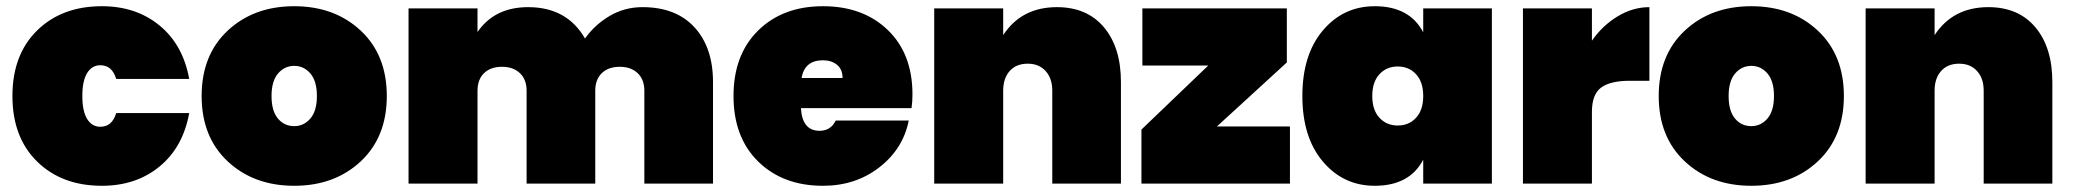

<svg xmlns="http://www.w3.org/2000/svg" viewBox="-20 -591 6672 618"><path d="M308 -571Q418 -571 493.5 -509Q569 -447 589 -337H354Q341 -381 303 -381Q276 -381 260.5 -356Q245 -331 245 -282Q245 -233 260.5 -208Q276 -183 303 -183Q341 -183 354 -227H589Q569 -117 493.5 -55Q418 7 308 7Q179 7 99.5 -71Q20 -149 20 -282Q20 -415 99.5 -493Q179 -571 308 -571Z M1141 -492.5Q1225 -414 1225 -282Q1225 -150 1141 -71.5Q1057 7 927 7Q797 7 713 -71.5Q629 -150 629 -282Q629 -414 713 -492.5Q797 -571 927 -571Q1057 -571 1141 -492.5ZM927 -185Q958 -185 979 -209.5Q1000 -234 1000 -282Q1000 -330 979 -354.5Q958 -379 927 -379Q896 -379 875 -354.5Q854 -330 854 -282Q854 -234 874.5 -209.5Q895 -185 927 -185Z M2054 0V-299Q2054 -335 2032.5 -355.5Q2011 -376 1975 -376Q1938 -376 1917 -355.5Q1896 -335 1896 -299V0H1675V-299Q1675 -335 1653.5 -355.5Q1632 -376 1596 -376Q1559 -376 1538 -355.5Q1517 -335 1517 -299V0H1295V-564H1517V-488Q1572 -568 1680 -568Q1805 -568 1863 -467Q1894 -511 1942 -539.5Q1990 -568 2048 -568Q2156 -568 2215.5 -503Q2275 -438 2275 -327V0Z M2629 -397Q2570 -397 2560 -340H2692Q2692 -368 2674 -382.5Q2656 -397 2629 -397ZM2905 -203Q2887 -112 2810.5 -52.5Q2734 7 2629 7Q2500 7 2420.5 -71Q2341 -149 2341 -282Q2341 -415 2420.5 -493Q2500 -571 2629 -571Q2758 -571 2837.5 -494.5Q2917 -418 2917 -287Q2917 -264 2914 -243H2558Q2562 -170 2618 -170Q2654 -170 2670 -203Z M3367 0V-299Q3367 -339 3345.5 -362.5Q3324 -386 3288 -386Q3251 -386 3230 -362.5Q3209 -339 3209 -299V0H2987V-564H3209V-478Q3268 -568 3382 -568Q3479 -568 3533.5 -503Q3588 -438 3588 -327V0Z M4122 -564V-390L3897 -184H4132V0H3654V-174L3869 -380H3657V-564Z M4405 -571Q4517 -571 4561 -487V-564H4782V0H4561V-77Q4517 7 4405 7Q4304 7 4238 -71Q4172 -149 4172 -282Q4172 -415 4238 -493Q4304 -571 4405 -571ZM4538 -212Q4561 -237 4561 -282Q4561 -327 4538 -352Q4515 -377 4479 -377Q4443 -377 4420 -352Q4397 -327 4397 -282Q4397 -237 4420 -212Q4443 -187 4479 -187Q4515 -187 4538 -212Z M5104 -231V0H4882V-564H5104V-460Q5138 -509 5187 -538.5Q5236 -568 5289 -568V-331H5226Q5163 -331 5133.5 -309Q5104 -287 5104 -231Z M5831 -492.5Q5915 -414 5915 -282Q5915 -150 5831 -71.5Q5747 7 5617 7Q5487 7 5403 -71.5Q5319 -150 5319 -282Q5319 -414 5403 -492.5Q5487 -571 5617 -571Q5747 -571 5831 -492.5ZM5617 -185Q5648 -185 5669 -209.5Q5690 -234 5690 -282Q5690 -330 5669 -354.5Q5648 -379 5617 -379Q5586 -379 5565 -354.5Q5544 -330 5544 -282Q5544 -234 5564.5 -209.5Q5585 -185 5617 -185Z M6365 0V-299Q6365 -339 6343.5 -362.5Q6322 -386 6286 -386Q6249 -386 6228 -362.5Q6207 -339 6207 -299V0H5985V-564H6207V-478Q6266 -568 6380 -568Q6477 -568 6531.5 -503Q6586 -438 6586 -327V0Z"/></svg>

Font: Poppins Black
Style: Regular
Weight: 900
Designer: Ninad Kale (Devanagari), Jonny Pinhorn (Latin)
Foundry: Indian Type Foundry
Version: Version 3.200;PS 1.000;hotconv 16.6.54;makeotf.lib2.5.65590